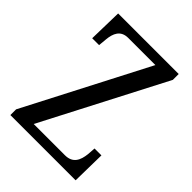

<svg xmlns="http://www.w3.org/2000/svg" viewBox="-205 -820 926 926"><g transform="rotate(45 258.0 -357.0)"><path d="M31 0H476L479 -173H432L429 -131C424 -86 408 -49 354 -49H141L465 -674V-714H52L48 -541H95L99 -584C103 -627 118 -665 170 -665H355L31 -39Z"/></g></svg>

Font: Noto Serif Bengali Condensed
Style: Regular
Weight: 400
Width: 3
Designer: Juan Bruce, Universal Thirst, Indian Type Foundry and the Monotype Design Team.
Foundry: Monotype Imaging Inc.
Version: Version 2.003